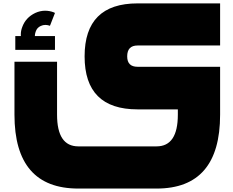

<svg xmlns="http://www.w3.org/2000/svg" viewBox="-20 -765 1367 1127"><path d="M302.7 -472.2H69.8V-553.2H102.5Q102.1 -557.6 102.1 -562Q102.1 -584.5 110.8 -606.9Q130.9 -662.1 187 -689Q215.8 -702.1 245.1 -702.1Q270 -702.1 294.9 -692.9L302.7 -689L272.9 -612.8Q271 -615.2 268.6 -615.2Q256.8 -618.7 246.1 -618.7Q232.4 -618.7 219.7 -612.8Q196.8 -603 189 -578.1Q184.6 -565.9 184.6 -553.2H302.7ZM1272 -91.8Q1272 341.8 898.9 341.8H439.9Q64.9 341.8 64.9 -91.8V-402.8H314.9V-91.8Q314.9 94.2 439.9 94.2H898.9Q1023.9 94.2 1023.9 -91.8V-123H787.6Q476.6 -123 476.6 -434.1Q476.6 -745.1 787.6 -745.1H1272V-498H787.6Q726.6 -498 726.6 -434.1Q726.6 -373 787.6 -373H1272Z"/></svg>

Font: DimaBlue
Style: Bold
Weight: 700
Designer: R.Balvardi
Foundry: Dima Software Group
Version: Version 1.00;February 3, 2019;FontCreator 11.5.0.2427 64-bit